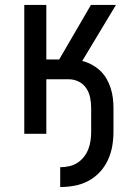

<svg xmlns="http://www.w3.org/2000/svg" viewBox="-20 -540 540 775"><path d="M223 215V135Q241 135 259 131Q277 127 292 117.5Q307 108 318.5 93.5Q330 79 336.5 62Q343 45 345.5 27.5Q348 10 348 -8V-104Q348 -124 344 -145Q340 -166 328.5 -183.5Q317 -201 298 -210.5Q279 -220 258 -220H167V0H78V-520H167V-300H219L347 -520H448L312 -294Q332 -289 350.5 -279Q369 -269 384 -255Q399 -241 409.5 -223Q420 -205 426.5 -185Q433 -165 435.5 -144.5Q438 -124 438 -104V-8Q438 21 433 50Q428 79 415.5 106Q403 133 383 154.5Q363 176 337 190Q311 204 281.5 209.5Q252 215 223 215Z"/></svg>

Font: Iosevka Fixed Medium
Style: Regular
Weight: 500
Monospace: yes
Designer: Belleve Invis
Foundry: Belleve Invis
Version: Version 32.3.0